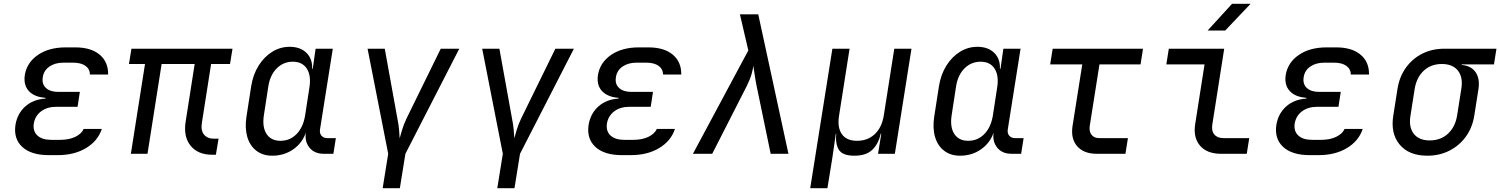

<svg xmlns="http://www.w3.org/2000/svg" viewBox="-20 -805 7853 1005"><path d="M282 7H235Q143 7 96.5 -36Q50 -79 61 -152Q71 -211 112.5 -248Q154 -285 218 -289V-293Q160 -297 131 -328.5Q102 -360 110 -413Q121 -478 178.5 -517.5Q236 -557 324 -557H374Q456 -557 501.5 -519Q547 -481 546 -415H451Q450 -444 427 -460.5Q404 -477 362 -477H312Q268 -477 238.5 -456.5Q209 -436 204 -401Q198 -366 220 -345Q242 -324 285 -324H398L386 -246H275Q227 -246 195.5 -222.5Q164 -199 157 -159Q151 -119 175.5 -96Q200 -73 248 -73H295Q342 -73 374.5 -89Q407 -105 418 -130H513Q492 -67 430.5 -30Q369 7 282 7Z M1091 5Q1015 5 977 -43Q939 -91 952 -170L999 -470H826L752 0H665L739 -470H655L668 -550H1197L1184 -470H1085L1037 -164Q1030 -123 1047.5 -101Q1065 -79 1100 -79H1124L1110 5Z M1405 10Q1356 10 1322 -16Q1288 -42 1274.5 -88Q1261 -134 1270 -194L1295 -355Q1305 -416 1334 -462Q1363 -508 1405 -534Q1447 -560 1496 -560Q1552 -560 1584 -528.5Q1616 -497 1614 -445H1617L1632 -550H1722L1655 -127Q1652 -107 1663 -94.5Q1674 -82 1693 -82H1738L1725 0H1675Q1626 0 1600 -32Q1574 -64 1581 -111Q1562 -56 1514.5 -23Q1467 10 1405 10ZM1448 -68Q1498 -68 1532.5 -103.5Q1567 -139 1577 -200L1600 -350Q1609 -411 1585.5 -446.5Q1562 -482 1513 -482Q1463 -482 1428 -446.5Q1393 -411 1384 -350L1361 -200Q1352 -139 1375.5 -103.5Q1399 -68 1448 -68Z M1983 180 2012 0 1904 -550H1994L2060 -185Q2067 -151 2069 -124.5Q2071 -98 2072 -81Q2077 -98 2084.5 -124.5Q2092 -151 2108 -185L2287 -550H2384L2102 0L2073 180Z M2583 180 2612 0 2504 -550H2594L2660 -185Q2667 -151 2669 -124.5Q2671 -98 2672 -81Q2677 -98 2684.5 -124.5Q2692 -151 2708 -185L2887 -550H2984L2702 0L2673 180Z M3282 7H3235Q3143 7 3096.5 -36Q3050 -79 3061 -152Q3071 -211 3112.5 -248Q3154 -285 3218 -289V-293Q3160 -297 3131 -328.5Q3102 -360 3110 -413Q3121 -478 3178.5 -517.5Q3236 -557 3324 -557H3374Q3456 -557 3501.5 -519Q3547 -481 3546 -415H3451Q3450 -444 3427 -460.5Q3404 -477 3362 -477H3312Q3268 -477 3238.5 -456.5Q3209 -436 3204 -401Q3198 -366 3220 -345Q3242 -324 3285 -324H3398L3386 -246H3275Q3227 -246 3195.5 -222.5Q3164 -199 3157 -159Q3151 -119 3175.5 -96Q3200 -73 3248 -73H3295Q3342 -73 3374.5 -89Q3407 -105 3418 -130H3513Q3492 -67 3430.5 -30Q3369 7 3282 7Z M3607 0 3897 -541 3853 -730H3949L4107 0H4014L3940 -357Q3933 -392 3929.5 -419Q3926 -446 3923 -461Q3922 -446 3914.5 -419Q3907 -392 3890 -357L3708 0Z M4221 180 4337 -550H4427L4372 -200Q4362 -138 4386.5 -103Q4411 -68 4466 -68Q4522 -68 4559 -103Q4596 -138 4606 -200L4661 -550H4751L4664 0H4576L4593 -105H4590Q4578 -52 4546 -21Q4514 10 4452 10Q4390 10 4371 -21Q4352 -52 4357 -105H4355L4337 20L4311 180Z M5005 10Q4956 10 4922 -16Q4888 -42 4874.5 -88Q4861 -134 4870 -194L4895 -355Q4905 -416 4934 -462Q4963 -508 5005 -534Q5047 -560 5096 -560Q5152 -560 5184 -528.5Q5216 -497 5214 -445H5217L5232 -550H5322L5255 -127Q5252 -107 5263 -94.5Q5274 -82 5293 -82H5338L5325 0H5275Q5226 0 5200 -32Q5174 -64 5181 -111Q5162 -56 5114.5 -23Q5067 10 5005 10ZM5048 -68Q5098 -68 5132.5 -103.5Q5167 -139 5177 -200L5200 -350Q5209 -411 5185.5 -446.5Q5162 -482 5113 -482Q5063 -482 5028 -446.5Q4993 -411 4984 -350L4961 -200Q4952 -139 4975.5 -103.5Q4999 -68 5048 -68Z M5721 0Q5653 0 5618.5 -39.5Q5584 -79 5594 -145L5645 -468H5477L5490 -550H5963L5950 -468H5735L5684 -145Q5680 -117 5693.5 -99.5Q5707 -82 5734 -82H5884L5871 0Z M6371 0Q6298 0 6261.5 -42.5Q6225 -85 6236 -155L6285 -468H6085L6098 -550H6388L6326 -155Q6320 -121 6336 -101.5Q6352 -82 6384 -82H6519L6506 0ZM6301 -645 6429 -785H6526L6393 -645Z M6882 7H6835Q6743 7 6696.5 -36Q6650 -79 6661 -152Q6671 -211 6712.5 -248Q6754 -285 6818 -289V-293Q6760 -297 6731 -328.5Q6702 -360 6710 -413Q6721 -478 6778.5 -517.5Q6836 -557 6924 -557H6974Q7056 -557 7101.5 -519Q7147 -481 7146 -415H7051Q7050 -444 7027 -460.5Q7004 -477 6962 -477H6912Q6868 -477 6838.5 -456.5Q6809 -436 6804 -401Q6798 -366 6820 -345Q6842 -324 6885 -324H6998L6986 -246H6875Q6827 -246 6795.5 -222.5Q6764 -199 6757 -159Q6751 -119 6775.5 -96Q6800 -73 6848 -73H6895Q6942 -73 6974.5 -89Q7007 -105 7018 -130H7113Q7092 -67 7030.5 -30Q6969 7 6882 7Z M7451 10Q7355 10 7306.5 -48Q7258 -106 7273 -200L7295 -340Q7305 -403 7339 -450.5Q7373 -498 7424.5 -524Q7476 -550 7540 -550H7813L7800 -468H7631V-465Q7680 -461 7703.5 -427.5Q7727 -394 7719 -340L7697 -200Q7687 -137 7653 -90Q7619 -43 7567 -16.5Q7515 10 7451 10ZM7464 -70Q7521 -70 7559 -105Q7597 -140 7607 -200L7629 -340Q7639 -400 7611.5 -435Q7584 -470 7527 -470Q7470 -470 7432.5 -435Q7395 -400 7385 -340L7363 -200Q7353 -140 7380 -105Q7407 -70 7464 -70Z"/></svg>

Font: JetBrains Mono NL
Style: Italic
Weight: 400
Italic angle: -9°
Monospace: yes
Designer: Philipp Nurullin, Konstantin Bulenkov
Foundry: JetBrains
Version: Version 2.305; ttfautohint (v1.8.4.7-5d5b)